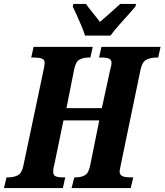

<svg xmlns="http://www.w3.org/2000/svg" viewBox="-40 -951 832 971"><path d="M-20 0 -7 -54H3Q28 -54 49 -64Q70 -74 78 -112L179 -591Q182 -607 184 -617Q186 -627 186 -633Q186 -647 174.5 -653.5Q163 -660 128 -660H118L130 -714H429L417 -660H407Q383 -660 363 -650Q343 -640 335 -600L296 -404H475L517 -597Q520 -609 522 -617.5Q524 -626 524 -633Q524 -647 513 -653.5Q502 -660 472 -660H461L473 -714H772L760 -660H750Q724 -660 702 -650Q680 -640 671 -600L571 -118Q569 -106 567 -97.5Q565 -89 565 -83Q565 -69 576.5 -61.5Q588 -54 623 -54H634L621 0H322L336 -54H346Q368 -54 388 -64Q408 -74 416 -114L462 -342H281L234 -115Q231 -106 230 -97.5Q229 -89 229 -83Q229 -67 239.5 -60.5Q250 -54 279 -54H290L278 0ZM390 -771Q384 -791 372.5 -818.5Q361 -846 349 -872.5Q337 -899 328 -918L331 -931H395Q406 -914 428.5 -887Q451 -860 465 -840Q481 -853 500.5 -870.5Q520 -888 538 -904Q556 -920 568 -931H648L645 -918Q629 -899 606 -873.5Q583 -848 559.5 -821.5Q536 -795 519 -771Z"/></svg>

Font: Noto Serif ExtraCondensed ExtraBold
Style: Italic
Weight: 800
Width: 2
Italic angle: -12°
Designer: Monotype Design Team
Foundry: Monotype Imaging Inc.
Version: Version 2.013